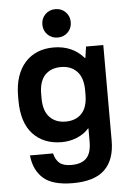

<svg xmlns="http://www.w3.org/2000/svg" viewBox="-61 -755 691 1010"><g transform="rotate(-5 285.0 -250.0)"><path d="M243 -10Q148 -10 91.5 -70.5Q35 -131 35 -249V-271Q35 -329 50 -373.5Q65 -418 92.5 -448.5Q120 -479 158 -494.5Q196 -510 243 -510Q342 -510 403 -440H405L414 -500H505V5Q505 106 451 158Q397 210 283 210Q176 210 127 166.5Q78 123 70 45H192Q200 79 220.5 96.5Q241 114 283 114Q337 114 363 87Q389 60 389 0V-70H387Q363 -42 324.5 -26Q286 -10 243 -10ZM273 -116Q327 -116 358 -149Q389 -182 389 -249V-271Q389 -337 357.5 -370.5Q326 -404 273 -404Q219 -404 188 -371Q157 -338 157 -271V-249Q157 -183 188.5 -149.5Q220 -116 273 -116ZM270 -560Q238 -560 216.5 -581.5Q195 -603 195 -635Q195 -667 216.5 -688.5Q238 -710 270 -710Q302 -710 323.5 -688.5Q345 -667 345 -635Q345 -603 323.5 -581.5Q302 -560 270 -560Z"/></g></svg>

Font: PT Root UI Bold
Style: Regular
Weight: 700
Designer: Vitaly Kuzmin
Foundry: ParaType Ltd.
Version: Version 2.000G